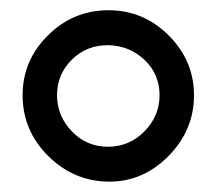

<svg xmlns="http://www.w3.org/2000/svg" viewBox="-20 -642 421 373"><path d="M190.9 -289.1Q122.6 -290 73.2 -339.4Q23.9 -388.7 23.9 -457Q23.9 -524.4 73 -573.2Q122.1 -622.1 190.9 -622.1Q258.8 -622.1 307.9 -573Q356.9 -523.9 356.9 -457Q356.9 -389.2 307.4 -338.9Q257.8 -288.6 190.9 -289.1ZM190.9 -356.9Q231.9 -357.4 261 -387.2Q290 -417 290 -457Q290 -497.6 261 -525.4Q231.9 -553.2 190.9 -554.2Q148.4 -554.7 119.6 -526.1Q90.8 -497.6 90.8 -457Q90.8 -416.5 119.9 -386.5Q148.9 -356.4 190.9 -356.9Z"/></svg>

Font: Halibut Exp
Style: Regular
Weight: 400
Width: 7
Designer: Matteo Maggi
Foundry: Collletttivo
Version: Version 3.080 | FøM Fix